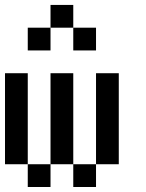

<svg xmlns="http://www.w3.org/2000/svg" viewBox="-20 -747 585 767"><path d="M181.8 -727.3H272.7V-636.4H181.8ZM90.9 -636.4H181.8V-545.5H90.9ZM272.7 -636.4H363.6V-545.5H272.7ZM0 -454.5H90.9V-90.9H0ZM181.8 -454.5H272.7V-90.9H181.8ZM363.6 -454.5H454.5V-90.9H363.6ZM90.9 -90.9H181.8V0H90.9ZM272.7 -90.9H363.6V0H272.7Z"/></svg>

Font: Micro 5
Style: Regular
Weight: 400
Designer: Sarah Cadigan-Fried
Version: Version 1.000; ttfautohint (v1.8.4.7-5d5b)